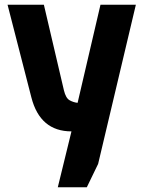

<svg xmlns="http://www.w3.org/2000/svg" viewBox="-20 -557 609 814"><path d="M283 0Q150 0 113 -144L12 -537H166L251 -174Q259 -141 275 -132Q291 -123 309 -121L406 -537H556L396 138L348 237H225Z"/></svg>

Font: Exo
Style: Bold
Weight: 700
Designer: Natanael Gama
Foundry: Natanael Gama
Version: Version 1.500; ttfautohint (v1.6)